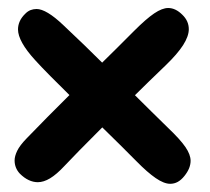

<svg xmlns="http://www.w3.org/2000/svg" viewBox="-20 -536 526 480"><path d="M29.5 -102Q16.5 -116 16.5 -135Q16.5 -145.5 23 -159Q29.5 -172.5 47 -190.5Q70 -214.5 98.5 -243.2Q127 -272 157.5 -302.2Q188 -332.5 217.5 -361.8Q247 -391 272.5 -416Q298 -441 315.5 -459Q345.5 -489 365.5 -502.5Q385.5 -516 400.5 -516Q419 -516 436 -499Q452 -483.5 452 -463Q452 -445.5 437.8 -423.2Q423.5 -401 394.5 -373Q378 -357.5 351.5 -331.5Q325 -305.5 294.2 -275.2Q263.5 -245 233.2 -215Q203 -185 178.8 -160.2Q154.5 -135.5 141.5 -121.5Q121.5 -100 105.2 -90.2Q89 -80.5 74.5 -80.5Q63 -80.5 51.8 -85.8Q40.5 -91 29.5 -102ZM441 -96Q433 -86 424.2 -81.2Q415.5 -76.5 405.5 -76.5Q390 -76.5 369.2 -90.8Q348.5 -105 321.5 -132.5Q305.5 -149 279.2 -174.8Q253 -200.5 222.2 -230.8Q191.5 -261 161.2 -290.8Q131 -320.5 106.2 -345.5Q81.5 -370.5 68 -385.5Q46.5 -409 35.8 -428.2Q25 -447.5 25 -462.5Q25 -473 29.5 -483Q34 -493 44 -502.5Q49.5 -508 56.5 -510.8Q63.5 -513.5 71.5 -513.5Q83.5 -513.5 100.2 -503.5Q117 -493.5 138.5 -473Q162.5 -450.5 190.8 -423.2Q219 -396 248 -367Q277 -338 305 -310.2Q333 -282.5 357.5 -258.2Q382 -234 400 -216.5Q430.5 -187.5 443.5 -168.5Q456.5 -149.5 456.5 -134Q456.5 -125 452.8 -115.5Q449 -106 441 -96Z"/></svg>

Font: Gluten Medium
Style: Regular
Weight: 500
Designer: Tyler Finck
Foundry: Etcetera Type Company
Version: Version 1.300